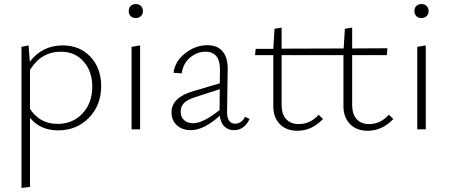

<svg xmlns="http://www.w3.org/2000/svg" viewBox="-20 -638 2225 947"><path d="M289 -414Q374 -414 426.5 -357.5Q479 -301 479 -214Q479 -119 418.5 -57Q358 5 267 5Q178 5 128 -57V284L86 289V-407L121 -414L127 -334Q189 -414 289 -414ZM264 -27Q339 -27 387 -78.5Q435 -130 435 -211Q435 -286 392.5 -334.5Q350 -383 280 -383Q183 -383 128 -293V-101Q176 -27 264 -27Z M650 -549Q634 -549 624.5 -558.5Q615 -568 615 -583Q615 -599 624.5 -608.5Q634 -618 650 -618Q665 -618 675 -608.5Q685 -599 685 -583Q685 -568 675 -558.5Q665 -549 650 -549ZM629 0V-407L671 -414V0Z M1189 -62 1211 -51Q1185 4 1134 4Q1105 4 1086.5 -14.5Q1068 -33 1064 -67Q985 4 921 4Q879 4 852.5 -20Q826 -44 826 -84Q826 -157 932 -188L1064 -227L1065 -292Q1066 -383 993 -383Q953 -383 918.5 -355Q884 -327 876 -276L836 -279Q843 -336 893.5 -375.5Q944 -415 1003 -415Q1053 -415 1078.5 -384Q1104 -353 1103 -296L1100 -86Q1100 -28 1140 -28Q1171 -28 1189 -62ZM871 -88Q871 -61 888 -45.5Q905 -30 933 -30Q981 -30 1063 -95L1064 -198L943 -159Q902 -146 886.5 -128.5Q871 -111 871 -88Z M1898 -72 1920 -51Q1865 7 1793 7Q1739 7 1706.5 -26Q1674 -59 1674 -114V-366H1369V-120Q1369 -75 1391.5 -50.5Q1414 -26 1454 -26Q1510 -26 1552 -72L1573 -51Q1518 7 1447 7Q1392 7 1360 -26Q1328 -59 1328 -114V-366H1238L1241 -397H1328L1334 -496L1369 -502V-398L1675 -399L1681 -496L1717 -502V-399L1891 -400L1888 -366H1717V-120Q1717 -75 1739 -50.5Q1761 -26 1801 -26Q1856 -26 1898 -72Z M2059 -549Q2043 -549 2033.5 -558.5Q2024 -568 2024 -583Q2024 -599 2033.5 -608.5Q2043 -618 2059 -618Q2074 -618 2084 -608.5Q2094 -599 2094 -583Q2094 -568 2084 -558.5Q2074 -549 2059 -549ZM2038 0V-407L2080 -414V0Z"/></svg>

Font: EauTest Light
Style: Regular
Weight: 300
Designer: Christian Thalmann (Catharsis Fonts)
Version: Version 0.001;PS 000.001;hotconv 1.0.88;makeotf.lib2.5.64775